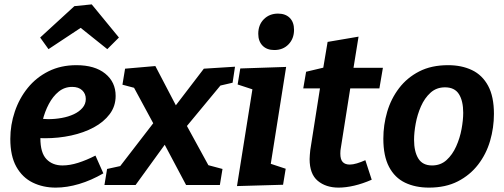

<svg xmlns="http://www.w3.org/2000/svg" viewBox="-20 -843 2299 875"><path d="M234 12Q176 12 129 -11Q82 -34 54.5 -83Q27 -132 27 -210Q27 -274 47.5 -334.5Q68 -395 106.5 -442.5Q145 -490 201 -518Q257 -546 328 -546Q412 -546 459.5 -507.5Q507 -469 507 -406Q507 -359 480 -323Q453 -287 407.5 -262.5Q362 -238 304.5 -225.5Q247 -213 185 -213Q174 -213 165.5 -213.5Q157 -214 150 -214L157 -303Q168 -302 178.5 -301Q189 -300 200 -300Q231 -300 261.5 -305.5Q292 -311 316.5 -322.5Q341 -334 356 -351.5Q371 -369 371 -392Q371 -416 354.5 -431.5Q338 -447 309 -447Q274 -447 247.5 -425.5Q221 -404 202.5 -369Q184 -334 174 -293Q164 -252 164 -213Q164 -147 191.5 -118Q219 -89 265 -89Q298 -89 336 -101Q374 -113 415 -134L451 -53Q396 -21 340.5 -4.5Q285 12 234 12ZM201 -619 163 -672 319 -815 398 -823 522 -672 469 -619 304 -751 399 -750Z M828 0 699 -243 579 -465 602 -440 538 -457 550 -530 688 -542 805 -318 939 -73 919 -93 994 -73 982 0ZM456 0 468 -73 550 -91 517 -72 685 -290 727 -292 909 -530 1051 -539 1040 -466 958 -447 996 -467 827 -263 787 -261 598 0Z M1060 5 1141 -503 1191 -416 1063 -458 1075 -531 1284 -538 1203 -27 1155 -116 1282 -74 1270 -1ZM1230 -615Q1196 -615 1176.5 -635Q1157 -655 1157 -689Q1157 -730 1182.5 -755.5Q1208 -781 1247 -781Q1281 -781 1300.5 -761.5Q1320 -742 1320 -707Q1320 -667 1295 -641Q1270 -615 1230 -615Z M1523 12Q1465 12 1428 -19Q1391 -50 1391 -118Q1391 -128 1392 -137.5Q1393 -147 1394 -159L1441 -458L1455 -440H1362L1375 -516L1476 -540L1450 -515L1473 -652L1614 -676L1588 -515L1578 -534H1725L1709 -440H1561L1579 -458L1533 -167Q1532 -163 1531.5 -156.5Q1531 -150 1531 -143Q1531 -116 1542 -104.5Q1553 -93 1574 -93Q1588 -93 1606.5 -98.5Q1625 -104 1645 -113L1674 -24Q1633 -6 1594.5 3Q1556 12 1523 12Z M1935 12Q1873 12 1826 -10.5Q1779 -33 1753 -82.5Q1727 -132 1727 -211Q1727 -274 1744.5 -333.5Q1762 -393 1798.5 -441Q1835 -489 1890.5 -517.5Q1946 -546 2022 -546Q2084 -546 2131 -523.5Q2178 -501 2204.5 -452Q2231 -403 2231 -324Q2231 -261 2213.5 -201Q2196 -141 2159 -93Q2122 -45 2066.5 -16.5Q2011 12 1935 12ZM1949 -89Q1988 -89 2015 -113.5Q2042 -138 2059 -176Q2076 -214 2083.5 -255Q2091 -296 2091 -329Q2091 -383 2071.5 -414Q2052 -445 2008 -445Q1969 -445 1942 -420.5Q1915 -396 1898.5 -358.5Q1882 -321 1874.5 -280Q1867 -239 1867 -206Q1867 -152 1886.5 -120.5Q1906 -89 1949 -89Z"/></svg>

Font: Bitter Thin
Style: Bold Italic
Weight: 700
Italic angle: -9°
Version: Version 3.021